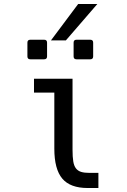

<svg xmlns="http://www.w3.org/2000/svg" viewBox="-20 -944 642 968"><path d="M312 -740.2 470.7 -923.8H374L236.8 -740.2ZM217.3 -659.7V-729Q217.3 -743.7 202.6 -743.7H132.8Q118.2 -743.7 118.2 -729V-659.7Q118.2 -645 132.8 -645H202.6Q217.3 -645 217.3 -659.7ZM449.7 -659.7V-729Q449.7 -743.7 435.1 -743.7H365.7Q351.1 -743.7 351.1 -729V-659.7Q351.1 -645 365.7 -645H435.1Q449.7 -645 449.7 -659.7ZM476.1 -72.3H432.6Q405.3 -72.3 388.9 -77.4Q372.6 -82.5 362.8 -95.2Q353 -107.9 349.4 -130.1Q345.7 -152.3 345.7 -189V-546.9H151.4V-477.1H253.9V-194.3Q253.9 -91.3 293.9 -43.7Q334 3.9 421.9 3.9H476.1Z"/></svg>

Font: Hack Dev
Style: Regular
Weight: 400
Designer: Christopher Simpkins
Foundry: Christopher Simpkins
Version: Version 2.0315